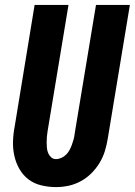

<svg xmlns="http://www.w3.org/2000/svg" viewBox="-20 -755 549 782"><path d="M208 7Q178 7 148.5 0Q119 -7 96.5 -24Q74 -41 59.5 -66Q45 -91 38.5 -120Q32 -149 33 -179.5Q34 -210 40 -241L121 -735H259L174 -222Q172 -210 171 -198.5Q170 -187 170 -175.5Q170 -164 171 -153Q172 -142 176 -132Q180 -122 188 -114.5Q196 -107 208 -107Q219 -107 230 -112Q241 -117 249.5 -125.5Q258 -134 263.5 -144.5Q269 -155 273 -166Q277 -177 280 -188Q283 -199 284 -210L371 -735H509L419 -191Q415 -166 407.5 -141Q400 -116 386 -92.5Q372 -69 352.5 -49.5Q333 -30 309 -17Q285 -4 259.5 1.5Q234 7 208 7Z"/></svg>

Font: Iosevka Term Curly Hv Obl
Style: Regular
Weight: 900
Italic angle: -9°
Designer: Belleve Invis
Foundry: Belleve Invis
Version: Version 32.3.0